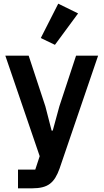

<svg xmlns="http://www.w3.org/2000/svg" viewBox="-20 -825 564 1045"><path d="M394 -522H514L304 93Q294 121 281.5 141.5Q269 162 252 175Q235 188 211 194Q187 200 155 200H78V98H172L196 25L9 -522H136L227 -246L261 -114H267L303 -246ZM279 -581 202 -618 297 -805 405 -752Z"/></svg>

Font: IBM Plex Sans Thai SemiBold
Style: Regular
Weight: 600
Designer: Mike Abbink, Paul van der Laan, Pieter van Rosmalen, Ben Mitchell, Mark Frömberg
Foundry: Bold Monday
Version: Version 1.1